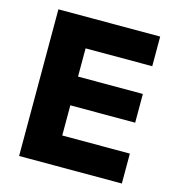

<svg xmlns="http://www.w3.org/2000/svg" viewBox="-98 -723 742 808"><g transform="rotate(15 273.0 -319.5)"><path d="M57.8 0V-639H210.8V0ZM103.3 0V-130.3H505.4V0ZM147.5 -261.7V-386.9H493.3V-261.7ZM103.1 -509.9V-639H501.2V-509.9Z"/></g></svg>

Font: Anek Latin Medium
Style: Regular
Weight: 500
Designer: Yesha Goshar
Foundry: Ek Type
Version: Version 1.003